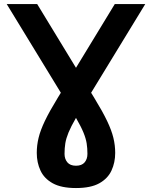

<svg xmlns="http://www.w3.org/2000/svg" viewBox="-20 -741 765 966"><path d="M362.3 205.1Q288.6 205.1 245.4 181.2Q202.1 157.2 183.6 116.9Q165 76.7 165 28.3Q165 -9.8 174.1 -47.4Q183.1 -85 205.8 -132.6Q228.5 -180.2 270 -248L286.1 -274.4L13.7 -720.7H167L362.3 -399.9L557.6 -720.7H710.9L438.5 -274.4L454.6 -248Q496.1 -180.2 518.8 -132.6Q541.5 -85 550.5 -47.4Q559.6 -9.8 559.6 28.3Q559.6 76.7 541 116.9Q522.5 157.2 479.5 181.2Q436.5 205.1 362.3 205.1ZM304.7 33.2Q304.7 58.6 318.8 75.7Q333 92.8 362.3 92.8Q391.6 92.8 405.8 75.9Q419.9 59.1 419.9 33.2Q419.9 4.9 416 -19.8Q412.1 -44.4 399.9 -74.2Q387.7 -104 362.3 -147.9Q336.9 -104 324.7 -74.2Q312.5 -44.4 308.6 -19.8Q304.7 4.9 304.7 33.2Z"/></svg>

Font: Monda
Style: Bold
Weight: 700
Designer: Vernon Adams
Foundry: Vernon Adams
Version: Version 2.100; ttfautohint (v1.8.3)